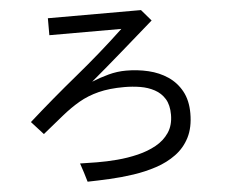

<svg xmlns="http://www.w3.org/2000/svg" viewBox="-55 -838 1111 947"><g transform="rotate(-5 500.0 -364.0)"><path d="M340.8 45.9Q334 22.5 326.7 -1Q319.3 -24.4 311.5 -46.9Q347.7 -45.9 395.5 -45.4Q443.4 -44.9 496.1 -49.3Q548.8 -53.7 599.1 -65.9Q649.4 -78.1 689.9 -100.6Q730.5 -123 754.9 -159.2Q779.3 -195.3 779.3 -248Q779.3 -295.9 760.7 -326.2Q742.2 -356.4 710.4 -373.5Q678.7 -390.6 640.1 -397Q601.6 -403.3 561.5 -403.3Q487.3 -403.3 433.6 -389.6Q379.9 -376 335.9 -350.6Q292 -325.2 247.6 -289.1Q203.1 -252.9 146.5 -207L87.9 -271.5Q207 -377.9 331.5 -479.5Q456.1 -581.1 572.3 -690.4H215.8V-774.4H676.8L724.6 -718.8Q645.5 -649.4 566.4 -580.6Q487.3 -511.7 406.2 -443.4Q446.3 -460 489.7 -471.7Q533.2 -483.4 577.1 -483.4Q634.8 -483.4 688 -470.7Q741.2 -458 783.2 -429.7Q825.2 -401.4 850.1 -356Q875 -310.5 875 -246.1Q875 -175.8 850.1 -127Q825.2 -78.1 781.7 -46.4Q738.3 -14.6 683.6 3.4Q628.9 21.5 568.8 30.3Q508.8 39.1 450.2 42Q391.6 44.9 340.8 45.9Z"/></g></svg>

Font: Kosugi
Style: Regular
Weight: 400
Version: Version 4.002